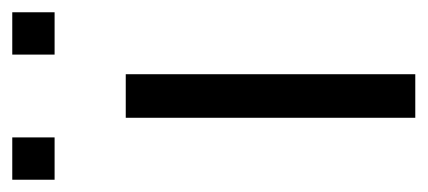

<svg xmlns="http://www.w3.org/2000/svg" viewBox="-235 -485 697 313"><g transform="rotate(-90 113.5 -328.5)"><path d="M78 0V-472H149V0ZM-23 -588V-657H46V-588ZM181 -588V-657H250V-588Z"/></g></svg>

Font: Coval
Style: ExtraLight
Weight: 250
Foundry: Context Ltd
Version: Version 001.000